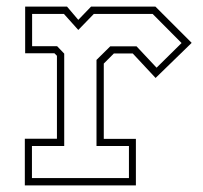

<svg xmlns="http://www.w3.org/2000/svg" viewBox="-20 -560 614 580"><path d="M55 0V-141H152V-391.5L144.5 -399H56V-540H182.5L216.5 -500L255 -540H449.5L559 -430.5L450 -324.5L381 -398.5H324L293.5 -368V-140.5H390.5V0ZM76.5 -22H369.5V-119H271.5V-379L313 -420H392.5L453 -355.5L528.5 -430L441 -518H263.5L216.5 -469.5L173 -518H77V-420.5H152.5L174 -398V-119H76.5Z"/></svg>

Font: Tourney Thin ExtraLight
Style: Regular
Weight: 250
Version: Version 1.015